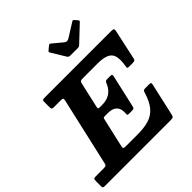

<svg xmlns="http://www.w3.org/2000/svg" viewBox="-300 -1184 1370 1370"><g transform="rotate(-45 385.0 -499.0)"><path d="M436.5 -844.5 371.5 -951.5Q365 -961 376 -969L403 -991Q410.5 -996.5 413.5 -996Q416.5 -995.5 423 -990.5L497 -929Q514 -915 536 -928.5L641.5 -994.5Q649 -999 652.2 -997.5Q655.5 -996 660.5 -990.5L677 -971Q682 -965 681.8 -961.8Q681.5 -958.5 674.5 -952L559 -843Q553 -837 547.8 -834.8Q542.5 -832.5 531 -832.5H465Q452 -832.5 446.2 -835.5Q440.5 -838.5 436.5 -844.5ZM309.5 -336.5 260.5 -121.5Q256.5 -105 259.5 -100Q262.5 -95 284 -95H403Q468 -95 514.8 -109.2Q561.5 -123.5 593.5 -160.8Q625.5 -198 646.5 -266.5Q650.5 -280 654.2 -285Q658 -290 676.5 -290H708.5Q726.5 -290 728.8 -285.5Q731 -281 728 -267.5L674 -27.5Q670.5 -10 664.5 -5Q658.5 0 636.5 0H-24.5Q-36 0 -40.5 -3Q-45 -6 -45 -18.5V-68.5Q-45 -86 -40.8 -90.5Q-36.5 -95 -19 -95H56Q76 -95 81 -98.8Q86 -102.5 89.5 -118.5L206 -630.5Q209.5 -645.5 206.2 -650.2Q203 -655 184 -655H118Q103.5 -655 98.8 -658.5Q94 -662 94 -677.5V-733.5Q94 -744.5 99.5 -747.2Q105 -750 115.5 -750H788.5Q811 -750 813.8 -744Q816.5 -738 812.5 -720.5L766.5 -508.5Q763 -491.5 759 -485.8Q755 -480 733.5 -480H700Q683.5 -480 683.5 -487.2Q683.5 -494.5 685.5 -506Q699.5 -591 670.2 -623Q641 -655 557.5 -655H409Q390 -655 384.8 -651Q379.5 -647 376 -631.5L332.5 -439.5Q330.5 -429 333 -426Q335.5 -423 347.5 -423H370Q418.5 -423 449.5 -443.2Q480.5 -463.5 497 -499.5Q503 -511.5 506.8 -519.8Q510.5 -528 530 -528H554Q571.5 -528 573.8 -523.8Q576 -519.5 573 -505.5L518.5 -266Q515.5 -253 512 -248Q508.5 -243 491.5 -243H463Q447.5 -243 446.8 -249.5Q446 -256 447 -267.5Q450 -307 428.2 -330Q406.5 -353 360 -353H330Q317 -353 314.2 -349.8Q311.5 -346.5 309.5 -336.5Z"/></g></svg>

Font: Besley*
Style: Bold Italic
Weight: 700
Italic angle: -13°
Designer: Owen Earl
Foundry: indestructible type*
Version: Version 2.000; ttfautohint (v1.8.3)